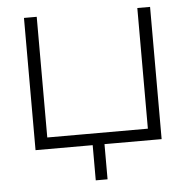

<svg xmlns="http://www.w3.org/2000/svg" viewBox="-51 -611 796 810"><g transform="rotate(-5 347.0 -205.5)"><path d="M322 149V-26H372V149ZM585 -49 560 -24V-560H614V0H80V-560H134V-24L109 -49Z"/></g></svg>

Font: Unbounded ExtraLight
Style: Regular
Weight: 250
Designer: Luke Prowse, Jean-Baptiste Morizot, Fátima Lázaro, Florian Runge
Foundry: NaN
Version: Version 1.701;gftools[0.9.28.dev5+ged2979d]